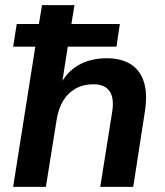

<svg xmlns="http://www.w3.org/2000/svg" viewBox="-20 -725 641 745"><path d="M31 0 117 -544H31L45 -632H131L143 -705H269L257 -632H445L432 -544H243L219 -391H211Q237 -445 284 -472Q331 -499 394 -499Q449 -499 486 -476.5Q523 -454 538 -408Q553 -362 542 -291L497 0H369L415 -289Q421 -325 415 -349Q409 -373 391 -385.5Q373 -398 342 -398Q303 -398 273 -381Q243 -364 225 -334Q207 -304 200 -262L158 0Z"/></svg>

Font: Nunito Sans 11pt
Style: Bold Italic
Weight: 700
Italic angle: -9°
Version: Version 3.101;gftools[0.9.27]